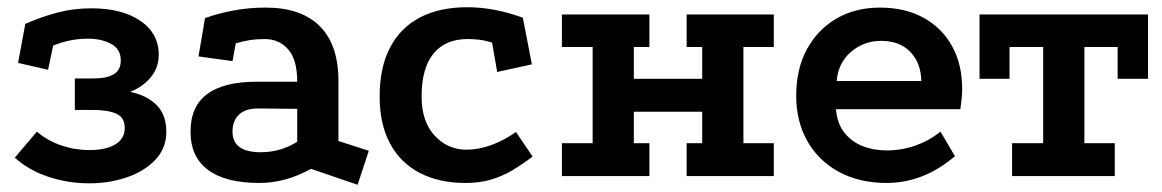

<svg xmlns="http://www.w3.org/2000/svg" viewBox="-20 -487 3215 531"><path d="M227 20Q167 20 112.5 1.5Q58 -17 21 -51L82 -123Q111 -98 149 -85Q187 -72 227 -72Q274 -72 299.5 -88Q325 -104 325 -133Q325 -162 302 -172.5Q279 -183 235 -183H187V-270H238Q275 -270 294.5 -281.5Q314 -293 314 -320Q314 -351 287.5 -365.5Q261 -380 223 -380Q174 -380 127 -361L113 -294L30 -313L50 -421Q93 -440 138 -452Q183 -464 233 -464Q317 -464 368 -429.5Q419 -395 419 -335Q419 -301 398 -274.5Q377 -248 340 -233Q387 -223 413.5 -196Q440 -169 440 -123Q440 -77 409.5 -45Q379 -13 330.5 3.5Q282 20 227 20Z M840 -20Q770 19 697 19Q604 19 555.5 -17Q507 -53 507 -122Q506 -261 690 -261H802Q802 -322 777 -350.5Q752 -379 712 -379Q690 -379 670.5 -376Q651 -373 632 -367L623 -318L529 -331L547 -437Q587 -451 628.5 -458.5Q670 -466 715 -466Q813 -466 864.5 -414.5Q916 -363 916 -263V-97L1000 -70L969 24ZM693 -187Q659 -187 641 -170Q623 -153 623 -123Q623 -66 701 -66Q756 -66 802 -95V-186Z M1341 -369Q1323 -375 1306.5 -377Q1290 -379 1273 -379Q1212 -379 1179 -339Q1146 -299 1146 -220Q1146 -151 1182 -112Q1218 -73 1270 -73Q1303 -73 1338 -85.5Q1373 -98 1407 -122L1453 -54Q1424 -32 1396 -15.5Q1368 1 1337 10Q1306 19 1267 19Q1195 19 1141.5 -8.5Q1088 -36 1059 -89.5Q1030 -143 1030 -220Q1030 -301 1059 -356Q1088 -411 1142 -439Q1196 -467 1272 -467Q1311 -467 1349.5 -459.5Q1388 -452 1426 -438L1451 -309L1355 -288Z M1534 -447H1776V-357H1733V-269H1922V-357H1879V-447H2120V-357H2036V-91H2120V0H1879V-91H1922V-178H1733V-91H1776V0H1534V-91H1619V-357H1534Z M2621 -55Q2576 -17 2529 1Q2482 19 2432 19Q2357 19 2300.5 -11.5Q2244 -42 2213 -96.5Q2182 -151 2182 -222Q2182 -296 2211.5 -350.5Q2241 -405 2293 -435.5Q2345 -466 2414 -466Q2483 -466 2534 -438Q2585 -410 2613 -359.5Q2641 -309 2641 -241Q2641 -229 2639.5 -214Q2638 -199 2636 -185H2292Q2295 -146 2315 -120.5Q2335 -95 2365.5 -83Q2396 -71 2432 -71Q2474 -71 2512 -84.5Q2550 -98 2581 -123ZM2528 -263Q2527 -313 2497.5 -343.5Q2468 -374 2417 -374Q2369 -374 2333.5 -343.5Q2298 -313 2294 -263Z M2689 -447H3155V-269H3071V-357H2979V-91H3063V0H2779V-91H2865V-357H2772V-269H2689Z"/></svg>

Font: Podkova
Style: Bold
Weight: 700
Designer: Ilya Yudin
Foundry: Cyreal (www.cyreal.org)
Version: Version 2.102; ttfautohint (v1.8.1.43-b0c9)